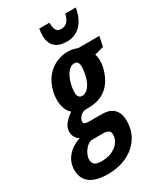

<svg xmlns="http://www.w3.org/2000/svg" viewBox="-310 -868 1042 1207"><g transform="rotate(-30 211.0 -264.5)"><path d="M107.9 240.2Q19.5 240.7 -24.7 207.8Q-68.8 174.8 -68.4 111.8Q-67.9 56.6 -33.2 15.6Q1.5 -25.4 61.5 -45.9Q46.4 -52.7 35.2 -70.3Q23.9 -87.9 23.9 -111.3Q23.9 -141.6 43.9 -166.7Q64 -191.9 98.6 -216.8Q80.1 -229.5 68.6 -258.5Q57.1 -287.6 57.1 -324.7Q57.1 -381.8 82.8 -436Q108.4 -490.2 157.2 -521.5Q179.2 -536.1 207 -544.9Q234.9 -553.7 263.2 -553.7Q290 -553.7 308.6 -549.1Q327.1 -544.4 338.4 -540H489.7L474.6 -468.8L408.2 -450.2Q412.1 -440.9 414.1 -429.2Q416 -417.5 416 -404.3Q416 -363.8 399.4 -318.6Q382.8 -273.4 355.5 -243.2Q328.6 -213.9 291.5 -198.2Q254.4 -182.6 208 -182.6Q190.4 -182.6 181.9 -182.1Q173.3 -181.6 169.4 -180.2Q148.4 -170.9 137.2 -155.5Q126 -140.1 126 -126Q126 -113.3 138.2 -109.4Q143.6 -107.4 151.9 -106.7Q160.2 -106 171.9 -106H258.3Q296.9 -106 322 -92.5Q347.2 -79.1 359.6 -54Q372.1 -28.8 372.1 6.3Q372.1 72.3 342.5 121.8Q313 171.4 262.7 200.2Q230.5 219.7 190.9 229.7Q151.4 239.7 107.9 240.2ZM112.3 149.9Q138.7 149.9 163.1 143.1Q187.5 136.2 206.5 123Q228 108.9 241.2 87.2Q254.4 65.4 254.4 39.1Q254.4 30.8 252 23.7Q249.5 16.6 242.7 11.7Q236.3 7.3 224.6 4.9Q212.9 2.4 194.8 2.4H125.5Q106 2.4 87.4 18.8Q68.8 35.2 56.9 58.3Q44.9 81.5 44.9 102.1Q44.9 129.4 62.3 139.9Q79.6 150.4 112.3 149.9ZM208.5 -267.1Q230.5 -267.1 248 -283.9Q265.6 -300.8 277.8 -330.3Q290 -359.9 294.9 -397.9Q298.3 -422.4 296.9 -437.7Q295.4 -453.1 288.6 -460.9Q285.2 -464.8 279.8 -467.3Q274.4 -469.7 267.1 -469.7Q248.5 -469.7 233.4 -457.8Q218.3 -445.8 207 -426.3Q195.8 -406.7 188.7 -384Q181.6 -361.3 178.7 -339.8Q176.3 -321.8 176.3 -308.3Q176.3 -294.9 180.2 -285.6Q188.5 -267.1 208.5 -267.1ZM297.4 -610.4Q255.4 -610.4 229.7 -624.3Q204.1 -638.2 192.4 -662.8Q180.7 -687.5 180.7 -719.2Q180.7 -730.5 182.1 -743.2Q183.6 -755.9 185.5 -768.6H259.3Q259.3 -746.1 263.2 -730.2Q267.1 -714.4 277.1 -705.8Q287.1 -697.3 304.7 -697.3Q330.6 -697.3 347.7 -713.4Q364.7 -729.5 374.5 -768.6H450.7Q437 -691.9 397.2 -651.1Q357.4 -610.4 297.4 -610.4Z"/></g></svg>

Font: Open Sans Condensed
Style: Italic
Weight: 400
Width: 3
Italic angle: -12°
Designer: Monotype Design Team
Foundry: Monotype Imaging Inc.
Version: Version 3.000